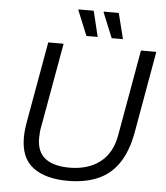

<svg xmlns="http://www.w3.org/2000/svg" viewBox="-59 -920 852 984"><g transform="rotate(5 367.5 -428.0)"><path d="M326 12Q212 12 147.5 -36Q83 -84 83 -190Q83 -206 85 -227.5Q87 -249 91 -270L165 -686H244L167 -254Q164 -242 162.5 -224Q161 -206 161 -194Q161 -122 204.5 -89Q248 -56 329 -56Q424 -56 486 -103.5Q548 -151 564 -246L642 -686H721L646 -262Q628 -165 586 -104Q544 -43 478.5 -15.5Q413 12 326 12ZM357 -736 304 -865 306 -868H383L415 -736ZM487 -736 434 -865 436 -868H512L545 -736Z"/></g></svg>

Font: Archivo SemiBold Light
Style: Italic
Weight: 300
Italic angle: -10°
Version: Version 2.001